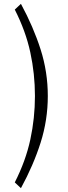

<svg xmlns="http://www.w3.org/2000/svg" viewBox="-20 -843 352 1000"><path d="M89 -823Q81 -815 73 -808Q65 -801 57 -793Q114 -681 138 -569.5Q162 -458 162 -343Q162 -228 138 -116.5Q114 -5 57 107Q65 115 73 122Q81 129 89 137Q154 18 191.5 -100Q229 -218 229 -343Q229 -468 191.5 -585.5Q154 -703 89 -823Z"/></svg>

Font: Cane Nero
Style: Regular
Weight: 400
Version: Version 1.000